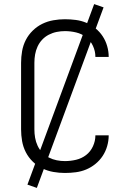

<svg xmlns="http://www.w3.org/2000/svg" viewBox="-20 -837 640 938"><path d="M297 8Q269 8 240.5 3Q212 -2 186.5 -14.5Q161 -27 140 -47.5Q119 -68 106 -93.5Q93 -119 88 -147.5Q83 -176 83 -205V-530Q83 -559 88 -587.5Q93 -616 106 -641.5Q119 -667 140 -687.5Q161 -708 186.5 -720.5Q212 -733 240.5 -738Q269 -743 297 -743Q324 -743 350.5 -739.5Q377 -736 401 -726Q425 -716 446 -699Q467 -682 481.5 -660Q496 -638 503.5 -612Q511 -586 511 -560Q511 -560 511 -559.5Q511 -559 511 -559H446Q446 -559 446 -559.5Q446 -560 446 -560Q446 -587 434 -613Q422 -639 400.5 -655.5Q379 -672 352 -678.5Q325 -685 297 -685Q277 -685 257 -681Q237 -677 218.5 -667.5Q200 -658 186 -643Q172 -628 163.5 -609.5Q155 -591 151.5 -571Q148 -551 148 -530V-205Q148 -184 151.5 -164Q155 -144 163.5 -125.5Q172 -107 186 -92Q200 -77 218.5 -67.5Q237 -58 257 -54Q277 -50 297 -50Q325 -50 352 -56.5Q379 -63 400.5 -79.5Q422 -96 434 -122Q446 -148 446 -175Q446 -175 446 -175.5Q446 -176 446 -176H511Q511 -176 511 -175.5Q511 -175 511 -175Q511 -149 503.5 -123Q496 -97 481.5 -75Q467 -53 446 -36Q425 -19 401 -9Q377 1 350.5 4.5Q324 8 297 8ZM160 81 114 65 440 -817 486 -801Z"/></svg>

Font: Iosevka Aile Custom Light
Style: Regular
Weight: 300
Designer: Belleve Invis
Foundry: Belleve Invis
Version: Version 17.0.2; ttfautohint (v1.8.3)